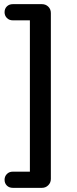

<svg xmlns="http://www.w3.org/2000/svg" viewBox="-20 -725 373 925"><path d="M42 180Q24 180 13 169Q2 158 2 141Q2 125 13 113.5Q24 102 42 102H124V-627H42Q24 -627 13 -638.5Q2 -650 2 -666Q2 -683 13 -694Q24 -705 42 -705H182Q200 -705 212.5 -693Q225 -681 225 -662V137Q225 155 212.5 167.5Q200 180 182 180Z"/></svg>

Font: Nunito ExtraLight SemiBold
Style: Regular
Weight: 600
Version: Version 3.602